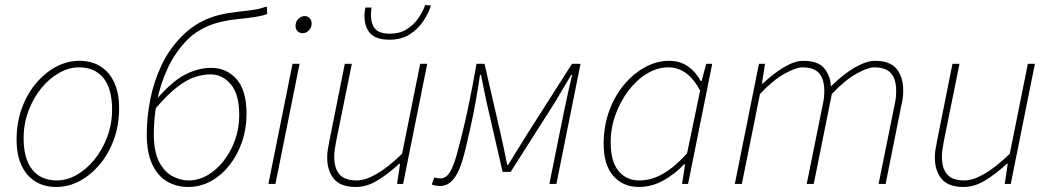

<svg xmlns="http://www.w3.org/2000/svg" viewBox="-20 -732 4180 764"><path d="M204 12Q156 12 120.5 -10Q85 -32 65.5 -74Q46 -116 46 -176Q46 -243 66.5 -300Q87 -357 122.5 -399.5Q158 -442 202.5 -466Q247 -490 296 -490Q344 -490 379.5 -468Q415 -446 434.5 -404Q454 -362 454 -302Q454 -235 433.5 -178Q413 -121 377.5 -78.5Q342 -36 297.5 -12Q253 12 204 12ZM206 -14Q247 -14 286 -36.5Q325 -59 356.5 -98Q388 -137 407 -188Q426 -239 426 -296Q426 -379 391.5 -421.5Q357 -464 294 -464Q254 -464 214.5 -441.5Q175 -419 143.5 -380Q112 -341 93 -290Q74 -239 74 -182Q74 -100 108.5 -57Q143 -14 206 -14Z M729 12Q683 12 645.5 -9.5Q608 -31 586 -77.5Q564 -124 564 -198Q564 -265 578 -336.5Q592 -408 624 -475Q656 -542 710 -594Q749 -632 799.5 -654.5Q850 -677 926 -685Q960 -689 979.5 -691.5Q999 -694 1012.5 -697.5Q1026 -701 1042 -706L1043 -676Q1024 -669 995 -664.5Q966 -660 926 -656Q856 -649 808 -628.5Q760 -608 728 -576Q678 -526 648 -462Q618 -398 605 -330.5Q592 -263 592 -200Q592 -129 613 -88.5Q634 -48 666 -31Q698 -14 731 -14Q770 -14 806 -35Q842 -56 870.5 -92.5Q899 -129 915.5 -175.5Q932 -222 932 -274Q932 -357 898.5 -396.5Q865 -436 818 -436Q789 -436 757 -426Q725 -416 686 -386.5Q647 -357 597 -298L602 -336Q667 -411 719 -436.5Q771 -462 820 -462Q881 -462 921 -417.5Q961 -373 961 -278Q961 -220 943 -167.5Q925 -115 893 -74.5Q861 -34 819 -11Q777 12 729 12Z M1048 0 1144 -478H1172L1076 0ZM1184 -600Q1172 -600 1164 -608Q1156 -616 1156 -628Q1156 -646 1167.5 -657Q1179 -668 1192 -668Q1204 -668 1212 -660Q1220 -652 1220 -638Q1220 -622 1209 -611Q1198 -600 1184 -600Z M1396 12Q1335 12 1308.5 -20.5Q1282 -53 1282 -104Q1282 -122 1284 -134.5Q1286 -147 1290 -168L1352 -478H1380L1318 -172Q1314 -150 1312 -136.5Q1310 -123 1310 -108Q1310 -62 1331 -38Q1352 -14 1400 -14Q1433 -14 1478 -39.5Q1523 -65 1580 -120L1652 -478H1680L1584 0H1560L1572 -80H1568Q1526 -41 1483 -14.5Q1440 12 1396 12ZM1530 -574Q1476 -574 1453 -599.5Q1430 -625 1430 -672Q1430 -678 1431.5 -687Q1433 -696 1434 -702H1458Q1457 -692 1456.5 -685.5Q1456 -679 1456 -674Q1456 -637 1472.5 -617.5Q1489 -598 1532 -598Q1570 -598 1597.5 -615Q1625 -632 1643.5 -658Q1662 -684 1672 -712L1695 -710Q1685 -679 1664 -647.5Q1643 -616 1610 -595Q1577 -574 1530 -574Z M1732 8Q1722 8 1713 6.5Q1704 5 1698 2L1708 -26Q1713 -25 1719.5 -23.5Q1726 -22 1732 -22Q1755 -22 1770.5 -47.5Q1786 -73 1800 -126Q1824 -215 1842.5 -302.5Q1861 -390 1876 -478H1908L1972 -200Q1979 -170 1985.5 -138.5Q1992 -107 1998 -76H2002Q2022 -108 2041.5 -140Q2061 -172 2080 -202L2256 -478H2290L2194 0H2166L2225 -292Q2228 -305 2231.5 -321.5Q2235 -338 2239 -357Q2243 -376 2247.5 -395.5Q2252 -415 2257 -434H2253Q2236 -406 2220.5 -379.5Q2205 -353 2189 -326L2012 -48H1980L1916 -326Q1910 -354 1905 -379.5Q1900 -405 1894 -434H1890Q1882 -379 1873 -329Q1864 -279 1853 -229Q1842 -179 1828 -122Q1811 -54 1787.5 -23Q1764 8 1732 8Z M2522 12Q2459 12 2420.5 -32Q2382 -76 2382 -160Q2382 -229 2403.5 -289Q2425 -349 2462.5 -394Q2500 -439 2546.5 -464.5Q2593 -490 2642 -490Q2686 -490 2717.5 -468Q2749 -446 2768 -410H2772L2790 -478H2814L2718 0H2694L2706 -78H2702Q2665 -39 2619 -13.5Q2573 12 2522 12ZM2524 -14Q2574 -14 2621.5 -42.5Q2669 -71 2714 -122L2766 -372Q2738 -422 2707 -443Q2676 -464 2640 -464Q2595 -464 2553.5 -438.5Q2512 -413 2480 -370.5Q2448 -328 2429 -275Q2410 -222 2410 -166Q2410 -90 2441 -52Q2472 -14 2524 -14Z M2904 0 3000 -478H3024L3012 -400H3016Q3057 -439 3099.5 -464.5Q3142 -490 3176 -490Q3236 -490 3260.5 -459.5Q3285 -429 3286 -388Q3337 -438 3382.5 -464Q3428 -490 3462 -490Q3522 -490 3548 -457.5Q3574 -425 3574 -374Q3574 -356 3572.5 -343.5Q3571 -331 3566 -310L3504 0H3476L3538 -306Q3543 -329 3544.5 -342Q3546 -355 3546 -370Q3546 -417 3525.5 -440.5Q3505 -464 3458 -464Q3434 -464 3388.5 -439Q3343 -414 3290 -358L3218 0H3190L3252 -306Q3257 -329 3258.5 -342Q3260 -355 3260 -370Q3260 -417 3239.5 -440.5Q3219 -464 3172 -464Q3148 -464 3102.5 -439Q3057 -414 3004 -358L2932 0Z M3814 12Q3753 12 3726.5 -20.5Q3700 -53 3700 -104Q3700 -122 3702 -134.5Q3704 -147 3708 -168L3770 -478H3798L3736 -172Q3732 -150 3730 -136.5Q3728 -123 3728 -108Q3728 -62 3749 -38Q3770 -14 3818 -14Q3851 -14 3896 -39.5Q3941 -65 3998 -120L4070 -478H4098L4002 0H3978L3990 -80H3986Q3944 -41 3901 -14.5Q3858 12 3814 12Z"/></svg>

Font: Source Sans Variable
Style: Italic
Weight: 200
Italic angle: -11°
Designer: Paul D. Hunt
Foundry: Adobe Systems Incorporated
Version: Version 3.006;hotconv 1.0.111;makeotfexe 2.5.65597